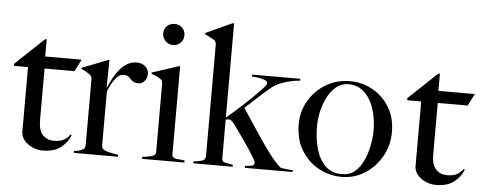

<svg xmlns="http://www.w3.org/2000/svg" viewBox="-49 -846 2445 971"><g transform="rotate(5 1173.5 -360.0)"><path d="M193 2Q167 2 141.5 -9.5Q116 -21 100 -40.5Q84 -60 84 -83V-412H13V-423L158 -560H166V-473H351L320 -412H168V-149Q168 -98 190 -75Q212 -52 247 -52Q276 -52 295 -61.5Q314 -71 328 -91L334 -88Q319 -50 285.5 -24Q252 2 193 2Z M353 0V-10Q376 -12 392.5 -19Q409 -26 409 -42V-380Q409 -394 396.5 -402.5Q384 -411 378 -415Q372 -419 366 -421.5Q360 -424 354 -426V-432L485 -483H491L489 -344H491Q498 -362 510 -385.5Q522 -409 539.5 -431.5Q557 -454 579.5 -468.5Q602 -483 631 -483Q656 -483 673.5 -468Q691 -453 691 -430Q691 -408 678 -393.5Q665 -379 648 -379Q626 -379 616 -388Q606 -397 597 -406Q588 -415 569 -415Q552 -415 537.5 -400.5Q523 -386 511.5 -365Q500 -344 492 -324V-48Q492 -34 507 -26.5Q522 -19 542 -16Q562 -13 577 -10V0Z M804 -587Q782 -587 766 -603Q750 -619 750 -641Q750 -664 765.5 -679Q781 -694 804 -694Q827 -694 842.5 -679Q858 -664 858 -641Q858 -618 842.5 -602.5Q827 -587 804 -587ZM699 0V-10Q721 -12 744 -17.5Q767 -23 767 -42V-385Q767 -393 765.5 -399Q764 -405 757 -410Q738 -423 709 -433V-439L844 -483H850V-36Q850 -23 860.5 -18.5Q871 -14 886 -13.5Q901 -13 914 -10V0Z M960 0V-10Q983 -12 1001.5 -17.5Q1020 -23 1020 -42V-607Q1020 -626 1006 -633Q992 -640 962 -656V-662L1095 -723H1103V-245Q1132 -269 1166 -299.5Q1200 -330 1229 -359Q1252 -381 1274 -404.5Q1296 -428 1296 -437Q1296 -446 1282 -451.5Q1268 -457 1249 -460Q1230 -463 1216 -463V-473H1461V-463Q1447 -463 1420.5 -458Q1394 -453 1364.5 -441.5Q1335 -430 1313 -411Q1281 -384 1250 -355.5Q1219 -327 1192 -302Q1236 -235 1275 -176.5Q1314 -118 1343 -80Q1378 -34 1402 -16Q1410 -14 1427 -12Q1444 -10 1463 -10V0H1221V-10Q1241 -11 1254.5 -14Q1268 -17 1268 -31Q1268 -36 1257.5 -54Q1247 -72 1231 -96.5Q1215 -121 1197.5 -145.5Q1180 -170 1166.5 -189Q1153 -208 1148 -215Q1132 -237 1119 -237Q1109 -237 1103 -234V-38Q1103 -20 1121 -17Q1139 -14 1159 -10V0Z M1712 3Q1652 3 1597.5 -25.5Q1543 -54 1508 -109.5Q1473 -165 1473 -245Q1473 -309 1504.5 -363Q1536 -417 1590.5 -450Q1645 -483 1714 -483Q1773 -483 1826 -454.5Q1879 -426 1912.5 -372.5Q1946 -319 1946 -245Q1946 -177 1914 -120.5Q1882 -64 1829 -30.5Q1776 3 1712 3ZM1713 -11Q1751 -11 1777.5 -33Q1804 -55 1820.5 -91Q1837 -127 1845 -168Q1853 -209 1853 -246Q1853 -284 1845 -322.5Q1837 -361 1819.5 -394Q1802 -427 1774 -447Q1746 -467 1707 -467Q1673 -467 1647 -447Q1621 -427 1603 -393.5Q1585 -360 1575.5 -320Q1566 -280 1566 -239Q1566 -179 1580.5 -127Q1595 -75 1627.5 -43Q1660 -11 1713 -11Z M2189 2Q2163 2 2137.5 -9.5Q2112 -21 2096 -40.5Q2080 -60 2080 -83V-412H2009V-423L2154 -560H2162V-473H2347L2316 -412H2164V-149Q2164 -98 2186 -75Q2208 -52 2243 -52Q2272 -52 2291 -61.5Q2310 -71 2324 -91L2330 -88Q2315 -50 2281.5 -24Q2248 2 2189 2Z"/></g></svg>

Font: Mulat Addis
Style: Regular
Weight: 400
Designer: Fasil fikreab
Version: Version 1.001; ttfautohint (v1.8.3)